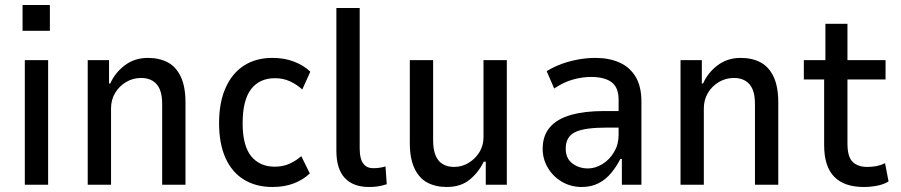

<svg xmlns="http://www.w3.org/2000/svg" viewBox="-20 -737 3593 766"><path d="M70 -614V-717H179V-614ZM79 0V-497H172V0Z M330 0V-497H415V-404H420Q439 -447 478 -476.5Q517 -506 570 -506Q616 -506 649.5 -488Q683 -470 701.5 -430.5Q720 -391 720 -328V0H627V-322Q627 -358 617.5 -380.5Q608 -403 589 -414.5Q570 -426 543 -426Q511 -426 483.5 -410Q456 -394 439.5 -366.5Q423 -339 423 -305V0Z M1067 9Q1001 9 953 -20.5Q905 -50 879.5 -107Q854 -164 854 -246Q854 -328 880 -386.5Q906 -445 953.5 -475.5Q1001 -506 1067 -506Q1115 -506 1153.5 -491Q1192 -476 1218 -451L1186 -380Q1164 -400 1137 -412.5Q1110 -425 1077 -425Q1015 -425 981.5 -381Q948 -337 948 -245Q948 -156 982 -114Q1016 -72 1076 -72Q1110 -72 1136.5 -84.5Q1163 -97 1182 -114L1216 -45Q1190 -20 1152.5 -5.5Q1115 9 1067 9Z M1452 9Q1389 9 1355.5 -27Q1322 -63 1322 -136V-705H1415V-143Q1415 -123 1419.5 -105.5Q1424 -88 1436 -77Q1448 -66 1470 -66Q1483 -66 1496 -68Q1509 -70 1518 -73L1523 -2Q1504 4 1488 6.5Q1472 9 1452 9Z M1762 9Q1718 9 1685 -8.5Q1652 -26 1633.5 -65.5Q1615 -105 1615 -166V-497H1708V-177Q1708 -141 1717.5 -117.5Q1727 -94 1746 -82.5Q1765 -71 1792 -71Q1823 -71 1850 -87.5Q1877 -104 1893 -130.5Q1909 -157 1909 -190V-497H2002V0H1918V-92H1910Q1889 -49 1853.5 -20Q1818 9 1762 9Z M2301 9Q2257 9 2221.5 -12Q2186 -33 2165.5 -68Q2145 -103 2145 -143Q2145 -196 2174 -229.5Q2203 -263 2258 -278.5Q2313 -294 2390 -294H2461V-228H2403Q2360 -228 2328.5 -224Q2297 -220 2277 -211Q2257 -202 2247 -185.5Q2237 -169 2237 -144Q2237 -105 2263.5 -85Q2290 -65 2326 -65Q2355 -65 2383.5 -82.5Q2412 -100 2430 -130.5Q2448 -161 2448 -198V-339Q2448 -388 2420 -409Q2392 -430 2338 -430Q2304 -430 2267 -420Q2230 -410 2191 -384L2161 -453Q2192 -472 2223.5 -483Q2255 -494 2288.5 -500Q2322 -506 2356 -506Q2410 -506 2451.5 -487.5Q2493 -469 2516 -430.5Q2539 -392 2539 -331V0H2461V-103H2455Q2440 -73 2418.5 -47Q2397 -21 2368 -6Q2339 9 2301 9Z M2695 0V-497H2780V-404H2785Q2804 -447 2843 -476.5Q2882 -506 2935 -506Q2981 -506 3014.5 -488Q3048 -470 3066.5 -430.5Q3085 -391 3085 -328V0H2992V-322Q2992 -358 2982.5 -380.5Q2973 -403 2954 -414.5Q2935 -426 2908 -426Q2876 -426 2848.5 -410Q2821 -394 2804.5 -366.5Q2788 -339 2788 -305V0Z M3426 9Q3348 9 3308 -32Q3268 -73 3268 -158V-420H3187V-497H3273V-642H3361V-497H3513V-420H3361V-164Q3361 -111 3382 -91Q3403 -71 3440 -71Q3460 -71 3477.5 -74.5Q3495 -78 3511 -86L3525 -13Q3505 -1 3479 4Q3453 9 3426 9Z"/></svg>

Font: Nunito Sans 7pt Condensed Medium
Style: Regular
Weight: 500
Width: 3
Designer: Vernon Adams
Foundry: Vernon Adams
Version: Version 3.101;gftools[0.9.27]